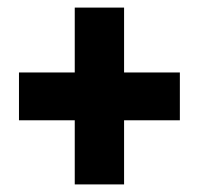

<svg xmlns="http://www.w3.org/2000/svg" viewBox="-20 -577 525 506"><path d="M177 -260H30V-386H177V-557H307V-386H454V-260H307V-91H177Z"/></svg>

Font: Noto Sans Gurmukhi UI ExtraCondensed Black
Style: Regular
Weight: 900
Width: 2
Designer: Jelle Bosma - Monotype Design Team
Foundry: Monotype Imaging Inc.
Version: Version 2.004; ttfautohint (v1.8.4.7-5d5b)